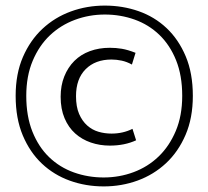

<svg xmlns="http://www.w3.org/2000/svg" viewBox="-20 -658 746 687"><path d="M379 -180Q420 -180 454 -197L467 -156Q426 -137 373 -137Q337 -137 305 -148Q273 -159 249 -180.5Q225 -202 211 -235Q197 -268 197 -312Q197 -352 210 -384.5Q223 -417 246 -440Q269 -463 301.5 -475Q334 -487 373 -487Q395 -487 416 -483.5Q437 -480 465 -469L452 -427Q434 -437 415.5 -441Q397 -445 379 -445Q321 -445 286.5 -410.5Q252 -376 252 -314Q252 -276 263 -250.5Q274 -225 292 -209Q310 -193 332.5 -186.5Q355 -180 379 -180ZM355 -638Q419 -638 476 -618Q533 -598 576 -557.5Q619 -517 644.5 -456.5Q670 -396 670 -315Q670 -236 644 -175.5Q618 -115 574 -74Q530 -33 472.5 -12Q415 9 351 9Q287 9 230 -11.5Q173 -32 130 -72.5Q87 -113 61.5 -173.5Q36 -234 36 -315Q36 -394 62 -454Q88 -514 132 -555Q176 -596 233.5 -617Q291 -638 355 -638ZM355 -606Q299 -606 248 -587Q197 -568 158.5 -531.5Q120 -495 97 -440.5Q74 -386 74 -315Q74 -242 96 -187Q118 -132 156 -95.5Q194 -59 244.5 -41Q295 -23 351 -23Q407 -23 458 -42Q509 -61 547.5 -98Q586 -135 609 -189.5Q632 -244 632 -315Q632 -388 610 -442.5Q588 -497 550 -533.5Q512 -570 461.5 -588Q411 -606 355 -606Z"/></svg>

Font: Ek Mukta Light
Style: Regular
Weight: 300
Designer: Girish Dalvi and Yashodeep Gholap
Foundry: Ek Type
Version: Version 2.538;PS 1.002;hotconv 16.6.51;makeotf.lib2.5.65220;